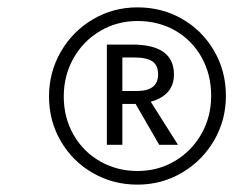

<svg xmlns="http://www.w3.org/2000/svg" viewBox="-20 -757 679 521"><path d="M593 -497Q593 -431 561 -376Q529 -321 474 -288.5Q419 -256 353 -256Q287 -256 232 -287.5Q177 -319 145 -374Q113 -429 113 -495Q113 -561 145 -616.5Q177 -672 232 -704.5Q287 -737 353 -737Q420 -737 474.5 -705.5Q529 -674 561 -619Q593 -564 593 -497ZM553 -497Q553 -555 527 -601.5Q501 -648 455.5 -674Q410 -700 353 -700Q298 -700 252 -673Q206 -646 179.5 -599Q153 -552 153 -495Q153 -438 179.5 -391.5Q206 -345 252 -319Q298 -293 353 -293Q409 -293 454.5 -320Q500 -347 526.5 -393.5Q553 -440 553 -497ZM389 -481 463 -364H412L348 -475H312V-364H270V-636H339Q452 -636 452 -555Q452 -526 435.5 -507.5Q419 -489 389 -481ZM312 -510H351Q409 -510 409 -555Q409 -580 393.5 -590.5Q378 -601 345 -601H312Z"/></svg>

Font: FiraGO Light
Style: Italic
Weight: 300
Italic angle: -8°
Designer: bBox Type GmbH
Foundry: bBox Type GmbH
Version: Version 1.001